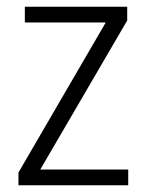

<svg xmlns="http://www.w3.org/2000/svg" viewBox="-20 -552 436 572"><path d="M362 0H35V-38L295 -485H54V-532H359V-491L100 -47H362Z"/></svg>

Font: Noto Sans Thai Looped SemiCondensed Light
Style: Regular
Weight: 300
Width: 4
Designer: Sasikarn Vongin, Ben Mitchell
Foundry: The Fontpad Ltd
Version: Version 1.001; ttfautohint (v1.8.4.7-5d5b)